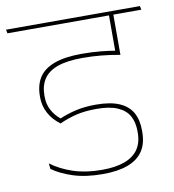

<svg xmlns="http://www.w3.org/2000/svg" viewBox="-89 -691 686 757"><g transform="rotate(-10 254.5 -312.5)"><path d="M328.5 -610.5H516L513 -625.5H325ZM411.5 -615.5H394.5V-487L411.5 -487.5ZM524 -610.5 521 -625.5H-15L-12 -610.5ZM394.5 -618V-460Q395.5 -458 397.5 -456.5Q399.5 -455 402 -453.8Q404.5 -452.5 407.2 -451.5Q410 -450.5 412 -449.5V-618ZM59.5 -77 62 -54.5Q95.5 -30.5 145.2 -14.5Q195 1.5 263 1.5Q323 1.5 363.2 -13.5Q403.5 -28.5 423.8 -58.8Q444 -89 444 -135V-142Q444 -183.5 427.8 -212.8Q411.5 -242 375.8 -257.5Q340 -273 282 -273Q237.5 -273 201.8 -264.8Q166 -256.5 136 -243.5Q114.5 -261 101.8 -284.8Q89 -308.5 89 -340V-343.5Q89 -382.5 106.5 -409.2Q124 -436 162.2 -449.8Q200.5 -463.5 263 -463.5Q301.5 -463.5 337.5 -460Q373.5 -456.5 412 -449.5V-466Q376 -473 339 -476.5Q302 -480 262.5 -480Q194 -480 151.8 -464.2Q109.5 -448.5 90.2 -418.2Q71 -388 71 -344V-339.5Q71 -306 86.2 -276.8Q101.5 -247.5 132.5 -224Q166.5 -239.5 201.2 -247.8Q236 -256 282 -256Q334 -256 365.8 -242.2Q397.5 -228.5 411.8 -203Q426 -177.5 426 -141.5V-135.5Q426 -96 407.8 -69.2Q389.5 -42.5 353.2 -29Q317 -15.5 262.5 -15.5Q198 -15.5 148 -32Q98 -48.5 59.5 -77Z"/></g></svg>

Font: Anek Devanagari Medium Thin
Style: Regular
Weight: 250
Version: Version 1.003